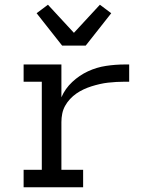

<svg xmlns="http://www.w3.org/2000/svg" viewBox="-20 -793 640 813"><path d="M80 0V-74H157V-447H80V-520H240V-381Q256 -418 286 -446Q316 -474 352.5 -491Q389 -508 429 -514Q469 -520 509 -520H527V-447H509Q491 -447 473 -446Q455 -445 437.5 -443Q420 -441 402.5 -437Q385 -433 367.5 -427.5Q350 -422 334 -414.5Q318 -407 303.5 -397Q289 -387 276.5 -373.5Q264 -360 255.5 -344.5Q247 -329 243.5 -311.5Q240 -294 240 -276V-74H332V0ZM243 -600 135 -737 183 -773 293 -654 403 -773 451 -737 343 -600Z"/></svg>

Font: R Plex Mono
Style: Regular
Weight: 400
Monospace: yes
Designer: Belleve Invis
Foundry: Belleve Invis
Version: Version 31.8.0